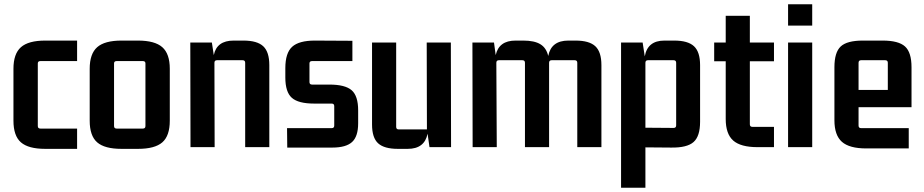

<svg xmlns="http://www.w3.org/2000/svg" viewBox="-20 -689 4326 899"><path d="M341 8H192Q113 8 78 -22.5Q43 -53 43 -124V-367Q43 -437 78 -468Q113 -499 192 -499H341V-403H169Q157 -403 157 -392V-99Q157 -87 169 -87H341Z M400 -124V-367Q400 -437 435 -468Q470 -499 549 -499H626Q705 -499 740 -468Q775 -437 775 -367V-124Q775 -53 740 -22.5Q705 8 626 8H549Q470 8 435 -22.5Q400 -53 400 -124ZM649 -403H526Q514 -403 514 -392V-99Q514 -87 526 -87H649Q661 -87 661 -99V-392Q661 -403 649 -403Z M1074 -499H1120Q1184 -499 1212.5 -472.5Q1241 -446 1241 -384V0H1128V-395Q1128 -407 1116 -407H996Q984 -407 984 -395L985 0H872L871 -490H972L981 -431Q995 -499 1074 -499Z M1536 2H1325L1324 -89H1533Q1545 -89 1545 -101V-192Q1545 -204 1533 -204H1451Q1377 -204 1346.5 -231Q1316 -258 1316 -326V-370Q1316 -441 1348 -470Q1380 -499 1454 -499L1630 -498V-403H1441Q1429 -403 1429 -392V-305Q1429 -293 1441 -293H1522Q1596 -293 1626.5 -266.5Q1657 -240 1657 -172V-112Q1657 -50 1628.5 -24Q1600 2 1536 2Z M1889 8H1843Q1779 8 1750.5 -18Q1722 -44 1722 -106V-490H1835V-95Q1835 -83 1847 -83H1979L1978 -490H2091L2092 0H1991L1982 -63Q1968 8 1889 8Z M2394 -499H2430Q2482 -499 2510 -482Q2538 -465 2547 -427Q2561 -499 2641 -499H2675Q2739 -499 2767.5 -472.5Q2796 -446 2796 -384V0H2683V-395Q2683 -407 2671 -407H2563Q2551 -407 2551 -395V-394V-384V0H2438V-395Q2438 -407 2426 -407H2316Q2304 -407 2304 -395L2306 0H2193L2192 -490H2293L2301 -431Q2316 -499 2394 -499Z M3002 190H2888V-490H2989L2999 -425Q3012 -499 3091 -499H3137Q3201 -499 3229.5 -472.5Q3258 -446 3258 -384V-119Q3258 -51 3227.5 -24Q3197 3 3123 2L3002 1ZM3002 -395V-91L3134 -90Q3146 -90 3146 -102V-395Q3146 -407 3134 -407H3014Q3002 -407 3002 -395Z M3604 -490V-402H3491V-107Q3491 -95 3503 -95H3604V0H3527Q3448 0 3413 -31Q3378 -62 3378 -132V-402H3324V-490H3378V-615H3491V-490Z M3783 -569H3670V-669H3783ZM3783 0H3670V-490H3783Z M4235 6H4036Q3957 6 3922 -25Q3887 -56 3887 -126V-374Q3887 -444 3916.5 -471.5Q3946 -499 4020 -499H4113Q4187 -499 4217.5 -471.5Q4248 -444 4248 -374V-187H4000V-101Q4000 -89 4012 -89H4235ZM4012 -407Q4000 -407 4000 -395V-268H4137V-395Q4137 -407 4125 -407Z"/></svg>

Font: Gemunu Libre
Style: Bold
Weight: 700
Designer: Puspanada Ekanayake, Sola Matas, Pathum Egodawatta, Kosala Senevirathne
Foundry: mooniak
Version: Version 1.100